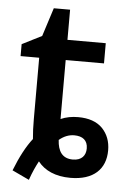

<svg xmlns="http://www.w3.org/2000/svg" viewBox="-51 -698 509 768"><g transform="rotate(5 203.5 -314.0)"><path d="M94.2 32.2C104.5 2.4 116.2 -23.4 127.9 -44.9C154.8 -10.3 198.7 9.8 258.8 9.8C351.1 9.8 399.9 -37.1 399.9 -112.8C399.9 -148.4 388.7 -177.7 366.7 -200.7C344.2 -223.6 311.5 -234.9 269 -234.9C243.7 -234.9 220.2 -230.5 199.2 -221.2V-458H353V-539.1H199.2V-660.2H133.8L97.2 -545.9L18.1 -505.9V-458H92.8V-210.9C92.8 -183.1 93.8 -155.8 96.2 -131.8C71.3 -100.1 47.9 -56.2 25.9 0ZM262.2 -64C219.2 -64 201.7 -92.8 199.2 -137.2C218.3 -153.3 238.8 -161.1 259.8 -161.1C293.5 -161.1 314 -145.5 314 -112.8C314 -85 297.9 -64 262.2 -64Z"/></g></svg>

Font: Noto Reveo Sans
Style: Regular
Weight: 500
Designer: Monotype Design Team
Foundry: Monotype Imaging Inc.
Version: Version 2.007